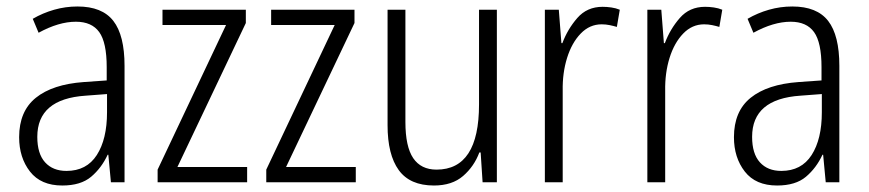

<svg xmlns="http://www.w3.org/2000/svg" viewBox="-20 -562 2679 592"><path d="M219 -542Q295 -542 329.5 -497.5Q364 -453 364 -359V0H322L314 -85H312Q293 -44 261 -17Q229 10 172 10Q106 10 72.5 -33Q39 -76 39 -139Q39 -219 90.5 -260.5Q142 -302 238 -309L309 -314V-355Q309 -431 286 -463Q263 -495 214 -495Q161 -495 99 -461L81 -504Q112 -522 147 -532Q182 -542 219 -542ZM244 -267Q95 -257 95 -140Q95 -88 119 -61.5Q143 -35 185 -35Q247 -35 278.5 -84Q310 -133 310 -216V-272Z M742 0H466V-39L677 -485H481V-532H738V-491L527 -47H742Z M1077 0H801V-39L1012 -485H816V-532H1073V-491L862 -47H1077Z M1512 -532V0H1468L1462 -92H1458Q1442 -49 1408 -19.5Q1374 10 1318 10Q1244 10 1209.5 -37.5Q1175 -85 1175 -176V-532H1230V-186Q1230 -110 1254 -74.5Q1278 -39 1326 -39Q1457 -39 1457 -240V-532Z M1838 -541Q1851 -541 1865 -539Q1879 -537 1891 -532L1882 -479Q1872 -482 1860 -484.5Q1848 -487 1835 -487Q1798 -487 1770.5 -458.5Q1743 -430 1728.5 -383.5Q1714 -337 1715 -282V0H1660V-532H1703L1711 -429H1714Q1730 -472 1760 -506.5Q1790 -541 1838 -541Z M2154 -541Q2167 -541 2181 -539Q2195 -537 2207 -532L2198 -479Q2188 -482 2176 -484.5Q2164 -487 2151 -487Q2114 -487 2086.5 -458.5Q2059 -430 2044.5 -383.5Q2030 -337 2031 -282V0H1976V-532H2019L2027 -429H2030Q2046 -472 2076 -506.5Q2106 -541 2154 -541Z M2423 -542Q2499 -542 2533.5 -497.5Q2568 -453 2568 -359V0H2526L2518 -85H2516Q2497 -44 2465 -17Q2433 10 2376 10Q2310 10 2276.5 -33Q2243 -76 2243 -139Q2243 -219 2294.5 -260.5Q2346 -302 2442 -309L2513 -314V-355Q2513 -431 2490 -463Q2467 -495 2418 -495Q2365 -495 2303 -461L2285 -504Q2316 -522 2351 -532Q2386 -542 2423 -542ZM2448 -267Q2299 -257 2299 -140Q2299 -88 2323 -61.5Q2347 -35 2389 -35Q2451 -35 2482.5 -84Q2514 -133 2514 -216V-272Z"/></svg>

Font: Noto Sans Gurmukhi Condensed Light
Style: Regular
Weight: 300
Width: 3
Designer: Jelle Bosma - Monotype Design Team
Foundry: Monotype Imaging Inc.
Version: Version 2.004; ttfautohint (v1.8.4.7-5d5b)